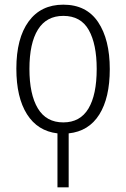

<svg xmlns="http://www.w3.org/2000/svg" viewBox="-20 -562 540 822"><path d="M226 240V9Q141 -1 95.5 -73Q50 -145 50 -268Q50 -398 102.5 -470Q155 -542 251 -542Q350 -542 400 -467.5Q450 -393 450 -266Q450 -143 405 -71.5Q360 0 274 9V240ZM251 -38Q323 -38 358.5 -97Q394 -156 394 -267Q394 -373 360 -433.5Q326 -494 251 -494Q179 -494 142.5 -435.5Q106 -377 106 -267Q106 -158 142 -98Q178 -38 251 -38Z"/></svg>

Font: Noto Sans Mono ExtraCondensed Light
Style: Regular
Weight: 300
Width: 2
Designer: Monotype Design Team
Foundry: Monotype Imaging Inc.
Version: Version 2.014; ttfautohint (v1.8.4.7-5d5b)